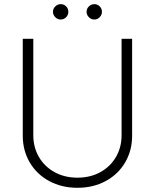

<svg xmlns="http://www.w3.org/2000/svg" viewBox="-20 -894 747 926"><path d="M617.2 -707V-239.3Q617.2 -168 583.5 -110.6Q549.8 -53.2 489.7 -20.8Q429.7 11.7 353.5 11.7Q277.3 11.7 217.3 -20.8Q157.2 -53.2 123.5 -110.6Q89.8 -168 89.8 -239.3V-707H140.6V-242.2Q140.6 -183.6 167.7 -137Q194.8 -90.3 243.2 -63.7Q291.5 -37.1 353.5 -37.1Q415.5 -37.1 463.9 -63.7Q512.2 -90.3 539.3 -137Q566.4 -183.6 566.4 -242.2V-707ZM235.4 -836.9Q235.4 -852.1 246.6 -863Q257.8 -874 272.5 -874Q288.6 -874 299.1 -863.3Q309.6 -852.5 309.6 -836.9Q309.6 -821.8 298.8 -810.8Q288.1 -799.8 272.5 -799.8Q257.8 -799.8 246.6 -811Q235.4 -822.3 235.4 -836.9ZM397.5 -836.9Q397.5 -852.1 408.7 -863Q419.9 -874 434.6 -874Q450.2 -874 460.9 -863.3Q471.7 -852.5 471.7 -836.9Q471.7 -822.3 460.7 -811Q449.7 -799.8 434.6 -799.8Q419.9 -799.8 408.7 -811Q397.5 -822.3 397.5 -836.9Z"/></svg>

Font: Pretendard GOV ExtraLight
Style: Regular
Weight: 200
Designer: Base glyphs from Inter by Rasmus Andersson; Hangeul glyphs from Noto Sans CJK(Source Han Sans) by Jang Soo-young and Kan
Foundry: Kil Hyung-jin
Version: Version 1.309